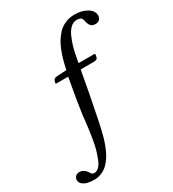

<svg xmlns="http://www.w3.org/2000/svg" viewBox="-302 -818 1057 1174"><g transform="rotate(-30 226.5 -231.0)"><path d="M189 -389.2H106.9Q101.1 -389.2 101.1 -391.1Q101.1 -397.5 105 -409.2Q108.9 -424.3 132.8 -425.8L199.2 -429.2Q204.6 -456.5 210.7 -479.7Q216.8 -502.9 226.6 -531.7Q236.3 -560.5 247.6 -583Q258.8 -605.5 275.4 -628.2Q292 -650.9 311 -665.8Q330.1 -680.7 356 -689.9Q381.8 -699.2 411.1 -699.2Q462.9 -699.2 499 -677.2Q535.2 -655.3 535.2 -622.1Q535.2 -608.9 525.9 -596.4Q516.6 -584 495.1 -584Q482.4 -584 473.1 -588.6Q463.9 -593.3 458.7 -601.8Q453.6 -610.4 451.2 -618.2Q448.7 -626 446.8 -636.2Q443.4 -652.3 433.8 -658.2Q424.3 -664.1 405.8 -664.1Q383.3 -664.1 363.8 -646Q344.2 -627.9 331.1 -598.4Q317.9 -568.8 309.6 -541.5Q301.3 -514.2 295.9 -485.8L285.2 -429.2H395Q401.9 -429.2 401.9 -423.8L397 -400.9Q395.5 -395.5 387.2 -392.3Q378.9 -389.2 371.1 -389.2H277.8L273.9 -371.1Q249.5 -233.9 228 -129.9Q225.6 -117.7 220.7 -92.8Q215.8 -67.9 211.9 -48.8Q208 -29.8 201.4 -2Q194.8 25.9 188.5 47.4Q182.1 68.8 172.1 94.7Q162.1 120.6 151.6 139.9Q141.1 159.2 126.5 178.2Q111.8 197.3 95.5 209.5Q79.1 221.7 58.3 229.2Q37.6 236.8 14.2 236.8Q-34.7 236.8 -58.3 221.9Q-82 207 -82 187Q-82 172.4 -72.5 161.1Q-63 149.9 -43.9 149.9Q-13.2 149.9 7.8 182.1Q13.2 191.9 18.3 196.5Q23.4 201.2 33.2 201.2Q51.3 201.2 66.7 186Q82 170.9 93 143.1Q104 115.2 112.5 85.9Q121.1 56.6 127.2 18.1Q133.3 -20.5 137 -46.4Q140.6 -72.3 144 -104Q147.5 -135.7 147.9 -141.1Q159.2 -228 189 -389.2Z"/></g></svg>

Font: Common Serif News
Style: Italic
Weight: 450
Italic angle: -12°
Designer: Philipp H. Poll, Khaled Hosny
Foundry: Stefan Peev, Context Ltd.
Version: Version 1.026